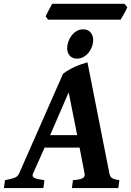

<svg xmlns="http://www.w3.org/2000/svg" viewBox="-47 -962 671 982"><path d="M181.2 -207 121.6 -73.7Q115.2 -58.6 129.4 -51.8Q143.6 -44.9 180.2 -40.5L174.8 0H-26.9L-21.5 -40.5Q10.3 -46.4 27.1 -52.7Q43.9 -59.1 50.3 -73.7L275.4 -584.5Q289.6 -595.7 305.4 -604.7Q321.3 -613.8 337.6 -621.1Q354 -628.4 370.1 -633.8Q386.2 -639.2 400.4 -643.1L512.7 -73.7Q514.2 -66.9 516.8 -61.5Q519.5 -56.2 524.9 -52.2Q530.3 -48.3 539.6 -45.4Q548.8 -42.5 563.5 -40.5L558.1 0H320.8L326.2 -40.5Q361.8 -43 375.2 -50.3Q388.7 -57.6 385.7 -73.7L359.9 -207ZM347.7 -271 304.2 -489.7 209.5 -271ZM429.7 -757.8Q429.7 -742.2 424.1 -725.3Q418.5 -708.5 407.7 -694.6Q397 -680.7 381.3 -671.4Q365.7 -662.1 346.2 -662.1Q333 -662.1 323.7 -666.7Q314.5 -671.4 308.3 -679Q302.2 -686.5 299.3 -696Q296.4 -705.6 296.4 -715.8Q296.4 -730.5 302 -747.6Q307.6 -764.6 318.1 -778.8Q328.6 -793 344 -802.5Q359.4 -812 378.9 -812Q392.1 -812 401.6 -807.4Q411.1 -802.7 417.2 -794.9Q423.3 -787.1 426.5 -777.6Q429.7 -768.1 429.7 -757.8ZM604 -925.3Q602.5 -919.9 597.9 -910.9Q593.3 -901.9 587.6 -892.1Q582 -882.3 577.1 -873.8Q572.3 -865.2 569.8 -861.3H199.2L186.5 -877.9Q188.5 -882.8 192.9 -891.6Q197.3 -900.4 202.4 -910.2Q207.5 -919.9 212.4 -928.7Q217.3 -937.5 220.2 -942.4H589.8Z"/></svg>

Font: Gentium Book Basic
Style: Bold Italic
Weight: 700
Italic angle: -8°
Designer: J. Victor Gaultney and Annie Olsen
Foundry: SIL International
Version: Version 1.102; 2013; Maintenance release